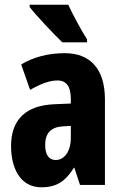

<svg xmlns="http://www.w3.org/2000/svg" viewBox="-20 -786 518 816"><path d="M270 -766H106V-756C132 -722 212 -637 245 -606H350V-619C330 -649 288 -726 270 -766ZM255 -560C184 -560 121 -543 70 -512L108 -404C155 -431 192 -444 224 -444C263 -444 281 -418 281 -365V-346L211 -343C92 -338 27 -280 27 -165C27 -76 63 10 156 10C222 10 259 -17 294 -73H296L320 0H426V-363C426 -494 363 -560 255 -560ZM247 -249 281 -251V-201C281 -143 254 -106 217 -106C188 -106 172 -127 172 -171C172 -220 197 -246 247 -249Z"/></svg>

Font: Noto Sans Devanagari ExtraCondensed ExtraBold
Style: Regular
Weight: 800
Width: 2
Designer: Jelle Bosma - Monotype Design Team
Foundry: Monotype Imaging Inc.
Version: Version 2.004